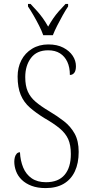

<svg xmlns="http://www.w3.org/2000/svg" viewBox="-20 -951 466 981"><path d="M213 10Q172 10 141.5 -1.5Q111 -13 91 -32.5Q71 -52 62 -76.5Q53 -101 53 -125Q53 -137 56 -148Q59 -159 65.5 -166Q72 -173 82 -173Q84 -130 98.5 -95Q113 -60 142 -40Q171 -20 215 -20Q278 -20 310 -57.5Q342 -95 342 -164Q342 -210 328.5 -240Q315 -270 285 -295Q255 -320 206 -348Q164 -374 133 -401Q102 -428 86 -466Q70 -504 70 -560Q70 -606 89 -643Q108 -680 144 -702Q180 -724 227 -724Q272 -724 303.5 -707.5Q335 -691 351.5 -666Q368 -641 368 -613Q368 -590 359.5 -579Q351 -568 337 -568Q337 -607 324 -635Q311 -663 286.5 -678.5Q262 -694 226 -694Q168 -694 138.5 -655Q109 -616 109 -557Q109 -513 122 -483.5Q135 -454 162 -431Q189 -408 231 -383Q273 -358 307 -331.5Q341 -305 361.5 -268Q382 -231 382 -175Q382 -117 362.5 -75.5Q343 -34 305.5 -12Q268 10 213 10ZM201 -771Q193 -794 179.5 -820.5Q166 -847 151 -873Q136 -899 123 -918V-931H136Q155 -911 170.5 -893.5Q186 -876 199.5 -857Q213 -838 226 -815Q239 -838 252 -857Q265 -876 280.5 -893.5Q296 -911 315 -931H328V-918Q315 -899 300.5 -873Q286 -847 272.5 -820.5Q259 -794 250 -771Z"/></svg>

Font: Noto Serif Khmer Condensed ExtraLight
Style: Regular
Weight: 250
Width: 3
Designer: Danh Hong and the Monotype Design Team
Foundry: Monotype Imaging Inc.
Version: Version 2.004